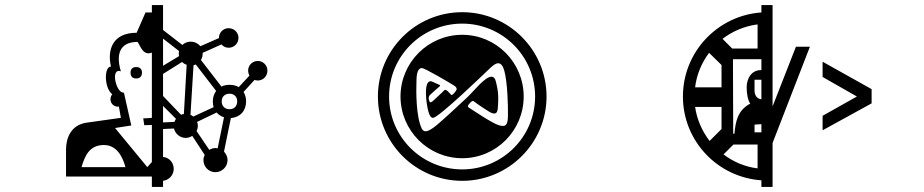

<svg xmlns="http://www.w3.org/2000/svg" viewBox="-20 -769 3640 756"><path d="M301 -111C314 -155 332 -198 389 -198C438 -198 462 -155 474 -111ZM468 -404C448 -404 436 -435 433 -459C431 -477 437 -496 456 -488C438 -547 445 -604 522 -604C534 -584 542 -559 565 -559C569 -559 574 -560 578 -562V-305C568 -304 556 -303 544 -303L548 -276C557 -276 567 -277 578 -277V-131L560 -111L433 -265L497 -275ZM673 -301C670 -297 668 -293 667 -289L622 -287V-352ZM754 -253C757 -259 759 -266 759 -274C759 -279 758 -284 756 -289L833 -326C841 -317 850 -311 862 -307L837 -185C834 -185 831 -186 828 -186C819 -186 811 -183 804 -179ZM684 -558C684 -555 684 -551 685 -548L622 -510V-617L685 -568C684 -565 684 -561 684 -558ZM622 -478 697 -525C702 -520 708 -516 715 -514L704 -320C700 -320 697 -319 693 -317L622 -391ZM818 -370C818 -362 819 -354 821 -347L741 -310C738 -313 734 -315 730 -317L742 -512C745 -513 748 -514 751 -515L831 -411C823 -400 818 -386 818 -370ZM853 -370C853 -388 865 -400 884 -400C902 -400 914 -388 914 -370C914 -351 902 -339 884 -339C865 -339 853 -351 853 -370ZM516 -505C502 -505 494 -497 494 -483C494 -468 502 -460 516 -460C531 -460 539 -468 539 -483C539 -497 531 -505 516 -505ZM622 -57C646 -60 664 -80 664 -104C664 -129 646 -149 622 -151V-261L665 -263C670 -242 689 -226 711 -226C721 -226 729 -229 737 -234L786 -159C783 -153 781 -146 781 -139C781 -112 802 -91 828 -91C854 -91 876 -112 876 -139C876 -152 870 -163 862 -172L889 -304C925 -307 949 -332 949 -370C949 -384 945 -397 939 -407L982 -454C986 -453 991 -452 995 -452C1016 -452 1033 -469 1033 -491C1033 -512 1016 -529 995 -529C974 -529 957 -512 957 -491C957 -484 959 -477 962 -471L920 -426C910 -432 898 -435 884 -435C872 -435 861 -433 852 -428L771 -533C777 -541 778 -551 778 -561L852 -594C859 -586 869 -581 880 -581C902 -581 919 -598 919 -620C919 -641 902 -658 880 -658C859 -658 842 -641 842 -619L769 -587C760 -598 746 -605 731 -605C718 -605 706 -600 698 -592L622 -651V-749H578V-720H553L518 -640C421 -640 402 -570 417 -507C389 -507 390 -422 422 -398C418 -393 415 -386 415 -378C415 -362 428 -349 444 -349C445 -349 447 -349 448 -350L456 -305L321 -286C259 -277 240 -225 240 -180V-74H578V-33H622Z M1765 -434C1785 -422 1779 -415 1768 -402C1757 -390 1755 -397 1755 -397C1755 -397 1753 -400 1743 -410C1733 -419 1730 -414 1730 -414C1730 -414 1715 -399 1694 -380C1684 -370 1678 -366 1675 -366C1672 -366 1671 -370 1669 -375C1665 -390 1674 -396 1674 -396C1674 -396 1701 -421 1710 -428C1719 -435 1707 -435 1683 -447C1680 -449 1677 -449 1675 -449C1647 -449 1658 -360 1667 -329C1672 -311 1678 -305 1685 -305C1707 -305 1887 -479 1911 -502C1924 -514 1934 -520 1941 -520C1953 -520 1960 -509 1965 -493C1978 -450 1981 -350 1980 -314C1980 -282 1973 -273 1960 -273C1956 -273 1950 -274 1944 -276C1917 -284 1846 -333 1831 -342C1817 -350 1822 -353 1831 -364C1842 -377 1847 -369 1847 -369C1847 -369 1871 -351 1897 -335C1910 -326 1919 -322 1926 -322C1936 -322 1939 -331 1940 -342C1945 -398 1939 -420 1933 -446C1930 -461 1923 -467 1915 -467C1889 -467 1845 -409 1820 -386C1787 -355 1710 -283 1689 -268C1675 -258 1664 -252 1656 -252C1650 -252 1645 -255 1641 -262C1618 -309 1618 -407 1620 -457C1621 -493 1632 -501 1641 -501C1653 -501 1752 -442 1765 -434ZM1512 -389C1512 -548 1641 -676 1800 -676C1958 -676 2087 -548 2087 -389C2087 -230 1958 -102 1800 -102C1641 -102 1512 -230 1512 -389ZM1557 -389C1557 -255 1666 -146 1800 -146C1934 -146 2042 -255 2042 -389C2042 -523 1934 -632 1800 -632C1666 -632 1557 -523 1557 -389ZM1468 -389C1468 -206 1616 -57 1800 -57C1983 -57 2132 -206 2132 -389C2132 -572 1983 -721 1800 -721C1616 -721 1468 -572 1468 -389Z M2774 -214C2745 -252 2724 -298 2717 -348H2821V-261ZM2963 -200V-106C2913 -112 2867 -132 2829 -161L2868 -200ZM2717 -425C2723 -476 2743 -522 2772 -561L2821 -513V-425ZM2866 -536H2978V-493C2939 -494 2920 -460 2920 -425C2920 -399 2925 -374 2934 -361C2885 -335 2876 -291 2872 -243L2867 -242ZM2951 -455H2978V-378C2961 -380 2951 -393 2951 -413ZM2951 -278C2951 -278 2963 -280 2978 -280V-248H2951ZM2825 -616C2864 -646 2911 -666 2963 -673V-578H2863ZM2669 -389C2669 -214 2805 -71 2978 -59V-33H3022V-206L3169 -585H3114L3022 -350V-749H2978V-720C2805 -708 2669 -564 2669 -389ZM3412 -362V-418L3219 -526V-466L3354 -389L3219 -313V-256Z"/></svg>

Font: CryptoKit_GRILLE 1.4
Style: Regular
Weight: 400
Monospace: yes
Designer: Oceane Juvin
Foundry: http://www.head-geneve.ch
Version: Version 1.004